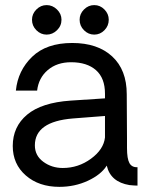

<svg xmlns="http://www.w3.org/2000/svg" viewBox="-20 -725 584 750"><path d="M105 -647.9Q105 -670.9 122.1 -688Q139.2 -705.1 162.1 -705.1Q185.1 -705.1 202.6 -688Q220.2 -670.9 220.2 -647.9Q220.2 -624 202.6 -606.9Q185.1 -589.8 162.1 -589.8Q139.2 -589.8 122.1 -606.9Q105 -624 105 -647.9ZM291 -647.9Q291 -670.9 308.1 -688Q325.2 -705.1 348.1 -705.1Q371.1 -705.1 387.9 -688Q404.8 -670.9 404.8 -647.9Q404.8 -624 387.9 -606.9Q371.1 -589.8 348.1 -589.8Q325.2 -589.8 308.1 -606.9Q291 -624 291 -647.9ZM211.9 4.9Q131.8 4.9 80.8 -39.6Q29.8 -84 29.8 -154.8Q29.8 -230 85.9 -277.1Q142.1 -324.2 255.9 -332L390.1 -340.8V-358.9Q390.1 -419.9 355 -450.9Q319.8 -481.9 257.8 -481.9Q202.6 -481.9 166.7 -451.4Q130.9 -420.9 125 -371.1H42Q49.8 -449.2 105.5 -503.2Q161.1 -557.1 262.2 -557.1Q361.3 -557.1 418.2 -504.6Q475.1 -452.1 475.1 -356.9Q475.1 -316.9 475.6 -268.1Q476.1 -219.2 476.1 -185.1Q476.1 -150.9 476.1 -147Q476.1 -105 485.6 -87.9Q495.1 -70.8 517.1 -71.8V0Q505.9 0 485.8 -2Q411.6 -14.2 397 -78.1Q375 -43 323.5 -19Q272 4.9 211.9 4.9ZM225.1 -68.8Q286.1 -68.8 335.4 -105Q384.8 -141.1 390.1 -188V-272L264.2 -262.2Q116.2 -250 116.2 -157.2Q116.2 -117.2 149.2 -93Q182.1 -68.8 225.1 -68.8Z"/></svg>

Font: Oakes Grotesk
Style: Regular
Weight: 400
Designer: Samuel Oakes
Foundry: Samuel Oakes
Version: Version 1.0 | wf-rip DC20170320